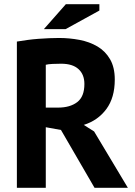

<svg xmlns="http://www.w3.org/2000/svg" viewBox="-20 -890 642 910"><path d="M60 0ZM60 -693Q83 -697 109.5 -700.5Q136 -704 162.5 -706Q189 -708 214 -709Q239 -710 260 -710Q309 -710 356.5 -701Q404 -692 441.5 -670Q479 -648 501.5 -609.5Q524 -571 524 -513Q524 -427 484 -373Q444 -319 377 -298L426 -267L586 0H428L269 -274L197 -287V0H60ZM270 -588Q249 -588 228.5 -587Q208 -586 197 -583V-380H255Q312 -380 346 -406Q380 -432 380 -492Q380 -537 352 -562.5Q324 -588 270 -588ZM292 -870H451V-840L291 -752H188Z"/></svg>

Font: PT Sans
Style: Bold
Weight: 700
Version: Version 2.003W OFL; ttfautohint (v1.6)